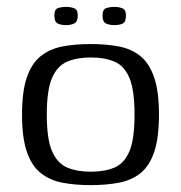

<svg xmlns="http://www.w3.org/2000/svg" viewBox="-20 -532 526 558"><path d="M244 6Q198 6 161.5 -1Q125 -8 98.5 -29Q72 -50 58 -91Q44 -132 44 -199Q44 -266 58 -307Q72 -348 98.5 -369Q125 -390 161.5 -397Q198 -404 244 -404Q289 -404 325.5 -397Q362 -390 388 -369Q414 -348 428 -307Q442 -266 442 -199Q442 -131 428 -90Q414 -49 388 -28.5Q362 -8 325.5 -1Q289 6 244 6ZM244 -33Q284 -33 312.5 -45Q341 -57 356 -92Q371 -127 371 -199Q371 -271 356 -306Q341 -341 312.5 -353Q284 -365 244 -365Q204 -365 175.5 -353Q147 -341 131.5 -306Q116 -271 116 -199Q116 -127 131.5 -92Q147 -57 175.5 -45Q204 -33 244 -33ZM312 -459Q299 -459 288.5 -463.5Q278 -468 278 -487Q278 -505 289 -508.5Q300 -512 312 -512Q325 -512 335.5 -508Q346 -504 346 -487Q346 -468 336.5 -463.5Q327 -459 312 -459ZM172 -459Q158 -459 148 -463.5Q138 -468 138 -487Q138 -505 148.5 -508.5Q159 -512 172 -512Q185 -512 195.5 -508Q206 -504 206 -487Q206 -469 196 -464Q186 -459 172 -459Z"/></svg>

Font: Genos Thin
Style: Regular
Weight: 400
Version: Version 1.010